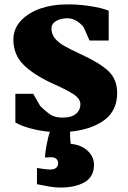

<svg xmlns="http://www.w3.org/2000/svg" viewBox="-20 -582 575 862"><path d="M506 -165Q506 -85 448 -42.5Q390 0 295 9Q294 23 295 38.5Q296 54 298 64Q344 68 373 94.5Q402 121 402 158Q402 211 360.5 235.5Q319 260 251 260Q228 260 201 255.5Q174 251 146 245V172Q157 174 175 176.5Q193 179 207 179Q223 179 232 171.5Q241 164 241 151Q241 138 232.5 131Q224 124 211 124L182 125Q182 108 189 70Q196 32 204 10Q161 6 119 -5Q77 -16 49 -32V-161H129L160 -107Q189 -78 209 -66Q229 -54 261 -54Q300 -54 320.5 -70.5Q341 -87 341 -115Q340 -140 308.5 -160Q277 -180 214 -208Q128 -248 84 -293Q40 -338 40 -405Q41 -456 76 -491.5Q111 -527 164 -544.5Q217 -562 274 -562Q319 -564 378 -555.5Q437 -547 468 -534V-400H382L355 -461Q341 -478 322 -489Q303 -500 283 -500Q252 -500 231.5 -487.5Q211 -475 211 -455Q211 -429 226.5 -410Q242 -391 269 -375.5Q296 -360 348 -336Q427 -300 466.5 -263Q506 -226 506 -164Z"/></svg>

Font: Martel Heavy
Style: Regular
Weight: 900
Designer: Dan Reynolds
Foundry: Dan Reynolds
Version: Version 1.001; ttfautohint (v1.1) -l 5 -r 5 -G 72 -x 0 -D la